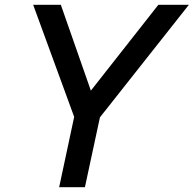

<svg xmlns="http://www.w3.org/2000/svg" viewBox="-20 -785 812 805"><path d="M291 -295 119 -765H235L361 -405L644 -765H772L399 -293L336 0H228Z"/></svg>

Font: Application Medium
Style: Italic
Weight: 500
Italic angle: -12°
Designer: Wei Huang
Foundry: Wei Huang
Version: Version 0.012